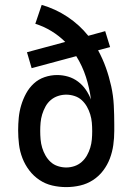

<svg xmlns="http://www.w3.org/2000/svg" viewBox="-20 -755 540 783"><path d="M250 8Q221 8 193 1.5Q165 -5 141 -21Q117 -37 99.5 -60Q82 -83 71.5 -110Q61 -137 57.5 -166Q54 -195 54 -223Q54 -249 56.5 -275Q59 -301 66.5 -326Q74 -351 86.5 -374Q99 -397 118 -414.5Q137 -432 162 -440.5Q187 -449 213 -449Q236 -449 258 -442.5Q280 -436 298.5 -422Q317 -408 330 -389Q343 -370 351 -349Q345 -396 330.5 -441Q316 -486 291 -526L109 -477L90 -542L246 -584Q221 -609 190 -628Q159 -647 124 -658L150 -735Q206 -719 255 -686.5Q304 -654 340 -609L409 -628L429 -563L380 -550Q399 -515 412 -478.5Q425 -442 433.5 -403.5Q442 -365 444 -326Q446 -287 446 -248V-221Q446 -192 442 -163.5Q438 -135 428 -108.5Q418 -82 400.5 -59Q383 -36 359 -20.5Q335 -5 307 1.5Q279 8 250 8ZM250 -72Q267 -72 283.5 -77.5Q300 -83 313 -94.5Q326 -106 334.5 -121Q343 -136 348 -152.5Q353 -169 354.5 -186Q356 -203 356 -220Q356 -238 354.5 -255Q353 -272 348 -288.5Q343 -305 334.5 -320Q326 -335 313.5 -346.5Q301 -358 284 -363.5Q267 -369 250 -369Q233 -369 216.5 -363.5Q200 -358 187 -347Q174 -336 165.5 -320.5Q157 -305 152 -288.5Q147 -272 145.5 -255Q144 -238 144 -221Q144 -204 145.5 -186.5Q147 -169 152 -152.5Q157 -136 165.5 -121Q174 -106 186.5 -94.5Q199 -83 216 -77.5Q233 -72 250 -72Z"/></svg>

Font: Iosevka Medium
Style: Regular
Weight: 500
Monospace: yes
Designer: Belleve Invis
Foundry: Belleve Invis
Version: Version 32.5.0; ttfautohint (v1.8.4)